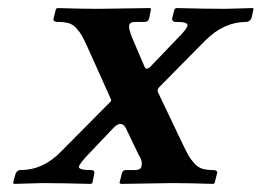

<svg xmlns="http://www.w3.org/2000/svg" viewBox="-20 -453 646 474"><path d="M199.2 -73.2Q174.8 -47.4 174.8 -41Q174.8 -33.2 203.1 -33.2H207Q214.4 -31.7 212.9 -24.9L208 -1L204.1 1Q129.9 -1 83 -1L15.1 1L12.2 -1L18.1 -22.9Q19 -26.9 22.5 -30Q25.9 -33.2 30.8 -33.2Q86.9 -33.2 130.9 -79.1L251 -200.2Q255.9 -204.1 253.9 -208L196.8 -335Q187.5 -355.5 182.1 -365Q176.8 -374.5 168.2 -383.8Q159.7 -393.1 148.7 -396Q137.7 -398.9 121.1 -398.9Q117.2 -398.9 114.3 -400.9Q111.3 -402.8 111.8 -405.8L118.2 -431.2L122.1 -433.1Q183.1 -431.2 222.2 -431.2L350.1 -433.1L353 -431.2L348.1 -407.2Q345.7 -398.9 336.9 -398.9H314Q300.3 -398.9 298.8 -390.1Q297.4 -381.8 306.2 -359.9L336.9 -288.1Q340.3 -279.3 350.1 -287.1L418.9 -358.9Q442.9 -382.8 442.9 -391.1Q442.9 -398.9 416 -398.9H412.1Q404.8 -400.4 404.8 -407.2L411.1 -431.2L416 -433.1Q488.8 -431.2 536.1 -431.2L604 -433.1L606 -431.2L601.1 -409.2Q600.1 -405.3 596.4 -402.1Q592.8 -398.9 587.9 -398.9Q532.7 -398.9 486.8 -353L373 -237.8Q367.2 -231.9 370.1 -225.1L430.2 -99.1Q440.4 -77.6 445.3 -69.1Q450.2 -60.5 459.5 -50Q468.8 -39.6 479.5 -36.4Q490.2 -33.2 506.8 -33.2Q511.7 -33.2 514.4 -31Q517.1 -28.8 516.1 -25.9L509.8 -1L506.8 1Q445.8 -1 405.8 -1L278.8 1L274.9 -1L280.8 -24.9Q282.7 -33.2 291 -33.2H313Q327.1 -33.2 329.1 -42Q333 -54.7 321.8 -71.8L291 -136.2Q285.6 -147 276.9 -147Q268.6 -147 257.8 -134.8Z"/></svg>

Font: Linux Libertine
Style: Bold Italic
Weight: 700
Italic angle: -11.5°
Designer: Philipp H. Poll
Foundry: Philipp H. Poll
Version: Version 4.0.5